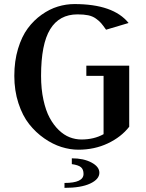

<svg xmlns="http://www.w3.org/2000/svg" viewBox="-20 -720 710 936"><path d="M49.8 0ZM330.1 51.8Q387.7 51.8 426 72.3Q464.4 92.8 464.4 122.1Q464.4 153.8 419.7 174.8Q375 195.8 294.4 195.8V171.9Q387.2 171.9 387.2 127.9Q387.2 105.5 374.5 95Q361.8 84.5 330.1 80.1ZM400.9 -399.9H609.9V-102.1Q570.8 -51.8 505.6 -21Q440.4 9.8 361.8 9.8Q321.8 9.8 279.5 -3.4Q237.3 -16.6 195.8 -45.4Q154.3 -74.2 122.1 -115Q89.8 -155.8 69.8 -217Q49.8 -278.3 49.8 -350.1Q49.8 -422.4 67.9 -482.2Q85.9 -542 115.2 -581.5Q144.5 -621.1 183.1 -648.4Q221.7 -675.8 262 -688Q302.2 -700.2 342.8 -700.2Q532.7 -700.2 606.9 -607.9L497.1 -575.2Q481.9 -596.7 472.7 -607.4Q463.4 -618.2 447.3 -629.6Q431.2 -641.1 409.9 -645.5Q388.7 -649.9 357.9 -649.9Q269 -649.9 224.6 -577.4Q180.2 -504.9 180.2 -350.1Q180.2 -286.1 191.7 -233.4Q203.1 -180.7 222.2 -145.5Q241.2 -110.4 266.6 -85.9Q292 -61.5 319.8 -50.8Q347.7 -40 377 -40Q438.5 -40 484.9 -65.9V-350.1H400.9Z"/></svg>

Font: Pfennig
Style: Bold
Weight: 700
Version: Version 20120410 ; ttfautohint (v0.8)